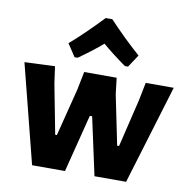

<svg xmlns="http://www.w3.org/2000/svg" viewBox="-81 -812 876 891"><g transform="rotate(10 356.5 -366.0)"><path d="M235 -528 196 -587Q260 -642 346 -732H377Q449 -655 526 -587L487 -528H472Q405 -576 361 -614Q324 -581 250 -528ZM153 -471 164 -392 209 -158H217L274 -383L291 -468H444L453 -392L501 -158H510L564 -383L581 -468H713L571 0H422L363 -272H352L283 0H128L10 -465Z"/></g></svg>

Font: Alegreya Sans SC ExtraBold
Style: Regular
Weight: 800
Designer: Juan Pablo del Peral
Foundry: Huerta Tipografica
Version: Version 2.007